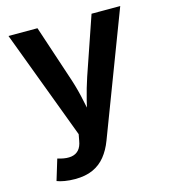

<svg xmlns="http://www.w3.org/2000/svg" viewBox="-112 -635 819 931"><g transform="rotate(-15 297.5 -169.0)"><path d="M60.1 193.8 91.8 89.4 108.4 93.8Q137.7 101.1 160.4 97.7Q183.1 94.2 197.5 78.6Q211.9 63 216.8 33.7L222.7 2L17.1 -545.9H162.6L258.8 -255.9Q275.9 -202.6 286.6 -149.7Q297.4 -96.7 311 -40H277.3Q290.5 -96.7 303.7 -149.9Q316.9 -203.1 334.5 -255.9L434.1 -545.9H578.1L344.7 67.4Q328.1 111.3 302.7 142.8Q277.3 174.3 240 191.2Q202.6 208 150.4 208Q122.6 208 98.4 203.9Q74.2 199.7 60.1 193.8Z"/></g></svg>

Font: Inter
Style: 650
Weight: 650
Designer: Rasmus Andersson
Foundry: rsms
Version: Version 4.001;git-66647c0bb